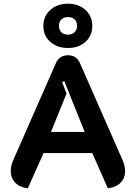

<svg xmlns="http://www.w3.org/2000/svg" viewBox="-20 -1007 733 1036"><path d="M38 -84Q38 -113 52 -144L281 -665Q300 -709 347 -709Q393 -709 412 -665L641 -144Q655 -111 655 -84Q655 -46 630.5 -21Q606 4 562 9L478 -181H215L130 9Q87 4 62.5 -21Q38 -46 38 -84ZM437 -295 327 -569 315 -564 339 -502 255 -295ZM214 -867Q214 -920 251.5 -953.5Q289 -987 347 -987Q404 -987 441 -953.5Q478 -920 478 -867Q478 -814 441 -781Q404 -748 347 -748Q289 -748 251.5 -781Q214 -814 214 -867ZM396 -867Q396 -890 382.5 -902.5Q369 -915 347 -915Q325 -915 311.5 -902.5Q298 -890 298 -867Q298 -845 311.5 -832.5Q325 -820 347 -820Q368 -820 382 -833Q396 -846 396 -867Z"/></svg>

Font: K2D
Style: Bold
Weight: 700
Designer: Katatrad Aksorn Co.,Ltd.
Foundry: Cadson Demak Co.,Ltd.
Version: Version 1.000; ttfautohint (v1.6)